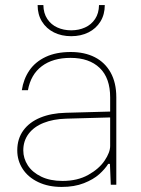

<svg xmlns="http://www.w3.org/2000/svg" viewBox="-20 -736 561 765"><path d="M48.8 -136.7Q48.8 -183.1 73 -216.3Q97.2 -249.5 140.6 -267.3Q184.1 -285.2 241.2 -286.6L418.9 -291.5V-348.1Q418.9 -425.3 377.2 -465.3Q335.4 -505.4 261.2 -505.4Q190.4 -505.4 146.5 -472.2Q102.5 -439 91.3 -376.5H66.9Q73.7 -421.4 97.2 -455.6Q120.6 -489.7 162.1 -509.3Q203.6 -528.8 261.7 -528.8Q316.9 -528.8 357.7 -508.1Q398.4 -487.3 420.9 -446.8Q443.4 -406.2 443.4 -348.6V0H421.4L418 -83H411.1Q398.4 -62.5 375.2 -41.7Q352.1 -21 314.2 -6.1Q276.4 8.8 225.6 8.8Q172.4 8.8 132.1 -10.5Q91.8 -29.8 70.3 -63Q48.8 -96.2 48.8 -136.7ZM418.9 -154.3V-268.1L243.2 -263.2Q191.9 -261.7 153.6 -246.3Q115.2 -231 94 -202.9Q72.8 -174.8 72.8 -136.7Q72.8 -105 90.8 -77.1Q108.9 -49.3 144.3 -32.2Q179.7 -15.1 229 -15.1Q288.6 -15.1 331.5 -39.1Q374.5 -63 396.7 -95.9Q418.9 -128.9 418.9 -154.3ZM263.7 -591.8Q225.1 -591.8 194.8 -606.9Q164.6 -622.1 147.2 -650.1Q129.9 -678.2 129.9 -715.8H152.8Q153.3 -683.1 168.5 -660.4Q183.6 -637.7 208.5 -626.5Q233.4 -615.2 263.7 -615.2Q293.9 -615.2 318.8 -626.5Q343.8 -637.7 358.9 -660.4Q374 -683.1 374.5 -715.8H397.5Q397.5 -678.2 380.1 -650.1Q362.8 -622.1 332.5 -606.9Q302.2 -591.8 263.7 -591.8Z"/></svg>

Font: Wand UI Pro
Style: Regular
Weight: 400
Designer: Andreas Faust
Version: Version 1.003;FEAKit 1.0